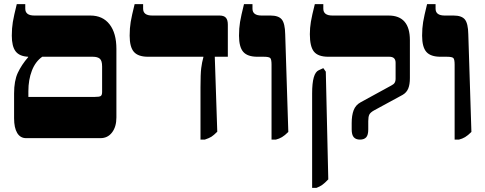

<svg xmlns="http://www.w3.org/2000/svg" viewBox="-20 -667 2343 927"><path d="M542 -431V-100Q542 -55 521 -27.5Q500 0 465 0H106Q78 0 63 -25Q48 -50 48 -96V-216Q48 -277 66 -315.5Q84 -354 116 -391V-393Q74 -395 55.5 -419Q37 -443 37 -495Q37 -531 42 -561Q47 -591 61 -647H102V-625Q102 -592 146 -592H416Q476 -592 509 -549.5Q542 -507 542 -431ZM473 -346Q473 -374 462 -383.5Q451 -393 428 -393H184Q151 -370 134 -326Q117 -282 117 -227V-199H436Q460 -199 466.5 -203.5Q473 -208 473 -223Z M948 -245Q948 -310 951.5 -338Q955 -366 962 -391V-393H695Q647 -393 626.5 -416.5Q606 -440 606 -495Q606 -531 611 -561Q616 -591 630 -647H671V-625Q671 -592 715 -592H1040Q1061 -592 1070.5 -581.5Q1080 -571 1080 -548V-393H1017L1029 -31Q1012 -14 1001 -7Q990 0 969 7H948Z M1291 -355Q1291 -380 1285 -386.5Q1279 -393 1253 -393H1223Q1175 -393 1154.5 -416.5Q1134 -440 1134 -495Q1134 -531 1139 -561Q1144 -591 1158 -647H1199V-625Q1199 -592 1243 -592H1286Q1325 -592 1340.5 -573Q1356 -554 1357 -502L1372 -30Q1355 -13 1341.5 -5Q1328 3 1312 7H1291Z M1678 -42V-73Q1678 -110 1687.5 -135Q1697 -160 1721 -173L1869 -254Q1881 -260 1885.5 -267.5Q1890 -275 1890 -285V-364Q1890 -393 1860 -393H1565Q1516 -393 1496 -417.5Q1476 -442 1476 -502Q1476 -532 1481 -562Q1486 -592 1500 -647H1541V-625Q1541 -592 1585 -592H1856Q1959 -592 1959 -473V-290Q1959 -259 1951 -239.5Q1943 -220 1924 -209L1786 -134Q1768 -124 1763 -113.5Q1758 -103 1758 -82V-42Q1758 -15 1748 -4Q1738 7 1718 7Q1698 7 1688 -4.5Q1678 -16 1678 -42ZM1487 -216Q1487 -266 1495 -293.5Q1503 -321 1519 -328L1541 -338L1553 -321L1565 199Q1548 217 1536 225.5Q1524 234 1508 240H1487Z M2175 -355Q2175 -380 2169 -386.5Q2163 -393 2137 -393H2107Q2059 -393 2038.5 -416.5Q2018 -440 2018 -495Q2018 -531 2023 -561Q2028 -591 2042 -647H2083V-625Q2083 -592 2127 -592H2170Q2209 -592 2224.5 -573Q2240 -554 2241 -502L2256 -30Q2239 -13 2225.5 -5Q2212 3 2196 7H2175Z"/></svg>

Font: Noto Serif Hebrew Black
Style: Regular
Weight: 900
Designer: Monotype Design Team
Foundry: Monotype Imaging Inc.
Version: Version 1.000